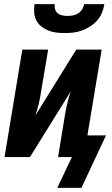

<svg xmlns="http://www.w3.org/2000/svg" viewBox="-20 -760 540 929"><path d="M293 -600Q272 -600 252 -602.5Q232 -605 213.5 -612.5Q195 -620 180 -632Q165 -644 156 -661Q147 -678 145.5 -698.5Q144 -719 147 -740H245Q243 -727 246.5 -715Q250 -703 259.5 -695.5Q269 -688 281.5 -685.5Q294 -683 307 -683Q320 -683 333.5 -685.5Q347 -688 358.5 -695.5Q370 -703 377.5 -715Q385 -727 387 -740H485Q482 -719 473.5 -698.5Q465 -678 450 -661Q435 -644 416 -632Q397 -620 376.5 -612.5Q356 -605 335 -602.5Q314 -600 293 -600ZM257 149 328 0H261L295 -208Q300 -236 306.5 -264Q313 -292 323 -319L125 0H2L88 -520H213L178 -312Q174 -284 167 -256Q160 -228 151 -201L349 -520H472L403 -105H493L374 149Z"/></svg>

Font: Iosevka Extrabold Oblique
Style: Regular
Weight: 800
Italic angle: -9°
Monospace: yes
Designer: Belleve Invis
Foundry: Belleve Invis
Version: Version 32.5.0; ttfautohint (v1.8.4)